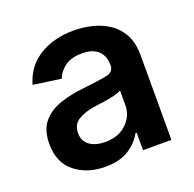

<svg xmlns="http://www.w3.org/2000/svg" viewBox="-105 -660 786 779"><g transform="rotate(-20 288.5 -271.0)"><path d="M223.1 11.2Q145 11.2 92.5 -30.8Q40 -72.8 40 -153.3Q40 -214.8 69.8 -248.8Q99.6 -282.7 147.2 -298.1Q194.8 -313.5 247.6 -318.8Q319.8 -326.7 351.3 -333.5Q382.8 -340.3 382.8 -368.2V-370.6Q382.8 -410.2 358.9 -432.1Q335 -454.1 290 -454.1Q243.2 -454.1 215.3 -433.6Q187.5 -413.1 178.2 -385.3L58.1 -402.3Q79.6 -476.6 141.6 -514.6Q203.6 -552.7 289.6 -552.7Q328.6 -552.7 367.7 -543.5Q406.7 -534.2 439.2 -512.9Q471.7 -491.7 491.5 -455.6Q511.2 -419.4 511.2 -365.2V0H388.7V-75.2H383.3Q365.7 -41 326.4 -14.9Q287.1 11.2 223.1 11.2ZM256.3 -83.5Q314.5 -83.5 349.1 -116.9Q383.8 -150.4 383.8 -195.8V-259.8Q375 -253.4 353 -248Q331.1 -242.7 306.4 -239Q281.7 -235.4 265.1 -233.4Q221.7 -227.1 193.1 -209.7Q164.6 -192.4 164.6 -155.3Q164.6 -119.6 190.4 -101.6Q216.3 -83.5 256.3 -83.5Z"/></g></svg>

Font: Inter Semi Bold
Style: Regular
Weight: 600
Designer: Rasmus Andersson
Foundry: rsms
Version: Version 4.000;git-e0f93cc